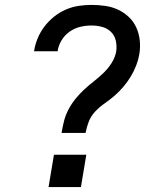

<svg xmlns="http://www.w3.org/2000/svg" viewBox="-20 -763 640 783"><path d="M231 -221Q235 -245 241 -269Q247 -293 259 -316Q271 -339 287.5 -359.5Q304 -380 323.5 -398Q343 -416 363.5 -432Q384 -448 403 -466.5Q422 -485 436 -507.5Q450 -530 454 -554Q457 -577 452 -598Q447 -619 432 -633.5Q417 -648 396 -653.5Q375 -659 353 -659Q330 -659 307 -653.5Q284 -648 264 -634Q244 -620 231 -598.5Q218 -577 215 -554Q215 -554 214.5 -554Q214 -554 214 -554H119Q119 -554 119 -554.5Q119 -555 119 -555Q123 -581 133.5 -606.5Q144 -632 161 -654.5Q178 -677 200.5 -695Q223 -713 248.5 -724Q274 -735 300.5 -739Q327 -743 353 -743Q381 -743 409 -739Q437 -735 461.5 -723.5Q486 -712 505.5 -693.5Q525 -675 536 -650.5Q547 -626 550 -598Q553 -570 548 -541Q544 -518 535 -495Q526 -472 513 -450.5Q500 -429 483.5 -409.5Q467 -390 447.5 -373Q428 -356 407 -341.5Q386 -327 368.5 -308.5Q351 -290 342 -267Q333 -244 329 -221ZM178 0 200 -132H332L310 0Z"/></svg>

Font: Iosevka SS04 Medium Extended
Style: Italic
Weight: 500
Width: 7
Italic angle: -9°
Monospace: yes
Designer: Belleve Invis
Foundry: Belleve Invis
Version: Version 19.0.0; ttfautohint (v1.8.4)